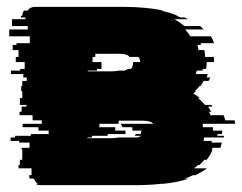

<svg xmlns="http://www.w3.org/2000/svg" viewBox="-20 -540 706 560"><path d="M614 -149V-144H633V-139H575L574 -129H598Q598 -128 597.5 -127Q597 -126 597 -124H627Q626 -120 625 -116.5Q624 -113 623 -109H600Q600 -108 598 -104H600L598 -99Q594 -89 587 -79Q584 -76 583 -74H576Q573 -70 569.5 -66.5Q566 -63 562 -59H558L546 -49H584Q577 -44 568.5 -39Q560 -34 550 -29H543Q537 -26 530.5 -23.5Q524 -21 517 -19H530Q498 -8 457 -4H450Q434 -2 415 -1Q396 0 375 0H98Q89 0 84 -4H91Q83 -8 79 -19H67Q66 -21 65.5 -23Q65 -25 65 -27V-29H72V-49H34V-59H38V-74H45V-104H43V-109H66V-124H36V-129H11V-139H24V-144H70V-149H122V-159H92V-169H46V-179H102V-189H75V-204H37V-214H43V-229H57V-234H38V-254H45V-274H42V-289H45V-304H58V-314H48V-324H12V-334H39V-339H52V-359H26V-374H34V-394H17V-409H28V-414H67V-434H7V-454H61V-464H15V-484H54V-489H41V-494H45Q45 -502 50 -509H60Q68 -520 82 -520H339Q374 -520 404 -517Q434 -514 459 -509H449Q478 -503 498 -494H494Q497 -493 500 -492Q503 -491 506 -489H519L528 -484H489Q505 -475 518 -464H564L574 -454H520Q528 -446 535 -434H595Q601 -425 604 -414H565Q565 -413 565.5 -412Q566 -411 566 -409H556L559 -394H576Q577 -390 577.5 -384.5Q578 -379 578 -374H604V-359H583Q583 -354 582.5 -349Q582 -344 581 -339H572L570 -334H554L551 -324H586Q585 -322 584.5 -319Q584 -316 582 -314H593Q592 -312 591 -309Q590 -306 588 -304H574L565 -289H562Q559 -285 555.5 -281.5Q552 -278 548 -274H552Q550 -273 548 -271Q546 -269 544 -267Q555 -261 563 -254H557Q568 -246 578 -234H596Q599 -231 600 -229H587L596 -214H589Q591 -212 592 -209Q593 -206 594 -204H632Q634 -200 635 -196.5Q636 -193 637 -189H664Q666 -183 666 -179H571L572 -169H601V-159H628Q628 -157 628 -154Q628 -151 627 -149ZM263 -334H236V-332H306Q312 -332 317 -332.5Q322 -333 326 -334H343Q347 -335 353 -339H362Q368 -345 368 -357V-359H389Q389 -367 384 -374H358Q352 -383 328 -383H258V-374H250V-359H276V-339H263ZM382 -139Q386 -140 392 -144H373Q374 -145 376 -149H390L393 -159H366V-162Q366 -167 365 -169H337Q336 -173 332 -179H427Q419 -188 396 -188H326V-179H270V-169H316V-159H346V-149H294V-144H248V-139H235V-137H305Q311 -137 316 -137.5Q321 -138 325 -139Z"/></svg>

Font: Rubik Glitch
Style: Regular
Weight: 400
Designer: Hubert and Fischer, NaN
Foundry: Hubert and Fischer, NaN
Version: Version 2.200